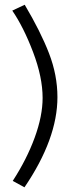

<svg xmlns="http://www.w3.org/2000/svg" viewBox="-20 -759 308 816"><path d="M84 37.1 34.2 9.8Q93.8 -82 127.4 -174.1Q161.1 -266.1 161.1 -342.8Q161.1 -430.7 120.8 -536.9Q80.6 -643.1 32.2 -713.9L85 -738.8Q152.3 -625.5 188.2 -532.7Q224.1 -439.9 224.1 -346.2Q224.1 -168.9 84 37.1Z"/></svg>

Font: Rawline
Style: Regular
Weight: 400
Designer: Matt McInerney, Pablo Impallari, Rodrigo Fuenzalida
Foundry: Matt McInerney, Pablo Impallari, Rodrigo Fuenzalida
Version: Version 4.020;PS 004.020;hotconv 1.0.88;makeotf.lib2.5.64775